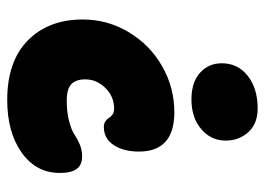

<svg xmlns="http://www.w3.org/2000/svg" viewBox="-124 -608 755 548"><g transform="rotate(90 254.0 -334.5)"><path d="M264.2 -502.9Q215.8 -502.9 188.5 -527.1Q161.1 -551.3 161.1 -589.8Q161.1 -635.3 197 -663.6Q232.9 -691.9 290 -691.9Q334 -691.9 357.9 -665Q381.8 -638.2 381.8 -601.1Q381.8 -558.6 348.9 -530.8Q315.9 -502.9 264.2 -502.9ZM266.1 22.9Q155.8 22.9 95.9 -35.9Q36.1 -94.7 36.1 -192.9Q36.1 -263.7 72.5 -324.2Q108.9 -384.8 169.7 -419.4Q230.5 -454.1 300.8 -454.1Q413.1 -454.1 413.1 -353Q413.1 -309.1 394.5 -281Q376 -252.9 342.8 -252.9Q333 -252.9 326.4 -257.6Q319.8 -262.2 316.9 -267.6Q314 -272.9 307.4 -277.6Q300.8 -282.2 291 -282.2Q255.9 -282.2 231.4 -257.1Q207 -231.9 207 -200.2Q207 -172.9 220.9 -159.9Q234.9 -147 267.1 -147Q301.3 -147 326.7 -153.8Q352.1 -160.6 364.3 -168.9Q376.5 -177.2 392.6 -184.1Q408.7 -190.9 426.8 -190.9Q451.2 -190.9 462.6 -175.5Q474.1 -160.2 474.1 -127Q474.1 -59.6 416 -18.3Q357.9 22.9 266.1 22.9Z"/></g></svg>

Font: Shantell Sans Irregular Bouncy
Style: Regular
Weight: 800
Designer: Stephen Nixon, Anya Danilova, Shantell Martin
Foundry: Arrow Type
Version: Version 1.006;[9816181b4]